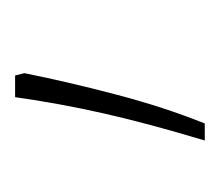

<svg xmlns="http://www.w3.org/2000/svg" viewBox="-38 -118 285 248"><g transform="rotate(-90 104.0 6.5)"><path d="M47 129Q69 56 82 -1.5Q95 -59 103 -116H131L134 -104Q123 -49 106.5 14Q90 77 69 129Z"/></g></svg>

Font: Noto Sans Oriya Thin
Style: Regular
Weight: 100
Designer: Amélie Bonet and Sol Matas
Foundry: Google LLC
Version: Version 2.006; ttfautohint (v1.8.4.7-5d5b)